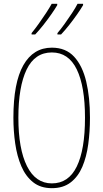

<svg xmlns="http://www.w3.org/2000/svg" viewBox="-20 -973 540 1003"><path d="M251 10Q192 10 153 -21Q114 -52 91.5 -104.5Q69 -157 59.5 -223Q50 -289 50 -358Q50 -541 102 -632.5Q154 -724 251 -724Q324 -724 367.5 -676.5Q411 -629 430.5 -546.5Q450 -464 450 -358Q450 -286 441 -219.5Q432 -153 410 -101.5Q388 -50 349 -20Q310 10 251 10ZM251 -15Q338 -15 381 -103Q424 -191 424 -358Q424 -522 381 -610.5Q338 -699 251 -699Q162 -699 119 -609.5Q76 -520 76 -358Q76 -195 121 -105Q166 -15 251 -15ZM280 -800Q298 -821 318 -849Q338 -877 356.5 -905Q375 -933 385 -953H414V-946Q403 -927 383.5 -899Q364 -871 341.5 -842.5Q319 -814 299 -793H280ZM145 -800Q163 -822 183 -850Q203 -878 221 -905.5Q239 -933 250 -953H279V-946Q268 -927 248.5 -899Q229 -871 206.5 -842.5Q184 -814 164 -793H145Z"/></svg>

Font: Noto Sans Mono ExtraCondensed Thin
Style: Regular
Weight: 100
Width: 2
Designer: Monotype Design Team
Foundry: Monotype Imaging Inc.
Version: Version 2.014; ttfautohint (v1.8.4.7-5d5b)